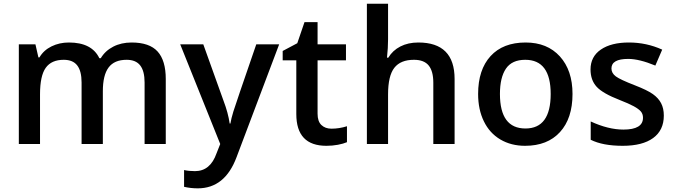

<svg xmlns="http://www.w3.org/2000/svg" viewBox="-20 -780 3658 1040"><path d="M537.1 0H421.9V-333Q421.9 -395 398.4 -425.5Q375 -456.1 325.2 -456.1Q258.8 -456.1 227.8 -412.8Q196.8 -369.6 196.8 -269V0H82V-540H171.9L188 -469.2H193.8Q216.3 -507.8 259 -528.8Q301.8 -549.8 353 -549.8Q477.5 -549.8 518.1 -464.8H525.9Q549.8 -504.9 593.3 -527.3Q636.7 -549.8 692.9 -549.8Q789.6 -549.8 833.7 -501Q877.9 -452.1 877.9 -352.1V0H763.2V-333Q763.2 -395 739.5 -425.5Q715.8 -456.1 666 -456.1Q599.1 -456.1 568.1 -414.3Q537.1 -372.6 537.1 -286.1Z M956.1 -540H1081.1L1190.9 -233.9Q1215.8 -168.5 1224.1 -110.8H1228Q1232.4 -137.7 1244.1 -176Q1255.9 -214.4 1368.2 -540H1492.2L1261.2 71.8Q1198.2 240.2 1051.3 240.2Q1013.2 240.2 977.1 231.9V141.1Q1002.9 147 1036.1 147Q1119.1 147 1152.8 50.8L1172.9 0Z M1775.4 -83Q1817.4 -83 1859.4 -96.2V-9.8Q1840.3 -1.5 1810.3 4.2Q1780.3 9.8 1748 9.8Q1585 9.8 1585 -162.1V-453.1H1511.2V-503.9L1590.3 -545.9L1629.4 -660.2H1700.2V-540H1854V-453.1H1700.2V-164.1Q1700.2 -122.6 1720.9 -102.8Q1741.7 -83 1775.4 -83Z M2442.4 0H2327.1V-332Q2327.1 -394.5 2302 -425.3Q2276.9 -456.1 2222.2 -456.1Q2149.9 -456.1 2116 -412.8Q2082 -369.6 2082 -268.1V0H1967.3V-759.8H2082V-566.9Q2082 -520.5 2076.2 -467.8H2083.5Q2106.9 -506.8 2148.7 -528.3Q2190.4 -549.8 2246.1 -549.8Q2442.4 -549.8 2442.4 -352.1Z M3081.1 -271Q3081.1 -138.7 3013.2 -64.5Q2945.3 9.8 2824.2 9.8Q2748.5 9.8 2690.4 -24.4Q2632.3 -58.6 2601.1 -122.6Q2569.8 -186.5 2569.8 -271Q2569.8 -402.3 2637.2 -476.1Q2704.6 -549.8 2827.1 -549.8Q2944.3 -549.8 3012.7 -474.4Q3081.1 -398.9 3081.1 -271ZM2688 -271Q2688 -84 2826.2 -84Q2962.9 -84 2962.9 -271Q2962.9 -456.1 2825.2 -456.1Q2752.9 -456.1 2720.5 -408.2Q2688 -360.4 2688 -271Z M3575.7 -153.8Q3575.7 -74.7 3518.1 -32.5Q3460.4 9.8 3353 9.8Q3245.1 9.8 3179.7 -22.9V-122.1Q3274.9 -78.1 3356.9 -78.1Q3462.9 -78.1 3462.9 -142.1Q3462.9 -162.6 3451.2 -176.3Q3439.5 -189.9 3412.6 -204.6Q3385.7 -219.2 3337.9 -237.8Q3244.6 -273.9 3211.7 -310.1Q3178.7 -346.2 3178.7 -403.8Q3178.7 -473.1 3234.6 -511.5Q3290.5 -549.8 3386.7 -549.8Q3481.9 -549.8 3566.9 -511.2L3529.8 -424.8Q3442.4 -460.9 3382.8 -460.9Q3292 -460.9 3292 -409.2Q3292 -383.8 3315.7 -366.2Q3339.4 -348.6 3418.9 -317.9Q3485.8 -292 3516.1 -270.5Q3546.4 -249 3561 -220.9Q3575.7 -192.9 3575.7 -153.8Z"/></svg>

Font: TypoPRO Open Sans
Style: Regular
Weight: 600
Foundry: Ascender Corporation
Version: Version 1.10